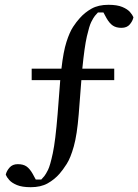

<svg xmlns="http://www.w3.org/2000/svg" viewBox="-20 -680 576 800"><path d="M108 100Q72 100 50.5 91Q29 82 18.5 70Q8 58 4 48Q7 33 19.5 18.5Q32 4 54 4Q77 4 90.5 13.5Q104 23 116 44L129 68H152Q158 62 164.5 54Q171 46 180 28Q189 10 200 -41.5Q211 -93 220 -204L231 -346H112V-394H236Q244 -465 257 -505.5Q270 -546 284.5 -568Q299 -590 312 -604Q333 -628 361.5 -644Q390 -660 432 -660Q468 -660 489.5 -651Q511 -642 521.5 -630Q532 -618 536 -608Q533 -593 521 -578.5Q509 -564 486 -564Q464 -564 450 -573.5Q436 -583 424 -604L411 -628H388Q382 -622 375.5 -614Q369 -606 360 -588Q352 -572 342 -528.5Q332 -485 323 -394H456V-346H319L308 -204Q301 -118 287.5 -70Q274 -22 258 3Q242 28 228 44Q207 68 178.5 84Q150 100 108 100Z"/></svg>

Font: Source Serif 4 Caption
Style: Regular
Weight: 400
Designer: Frank Grießhammer
Foundry: Adobe Systems Incorporated
Version: Version 4.004;hotconv 1.0.117;makeotfexe 2.5.65602